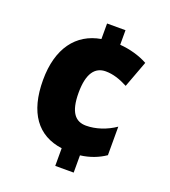

<svg xmlns="http://www.w3.org/2000/svg" viewBox="-134 -822 822 930"><g transform="rotate(20 276.5 -357.0)"><path d="M353 -649V-724H258V-644C135 -623 60 -525 60 -361C60 -193 130 -98 258 -81V10H353V-79C402 -85 445 -102 480 -126V-273C435 -242 381 -224 331 -224C276 -224 243 -261 243 -362C243 -462 277 -504 332 -504C369 -504 406 -492 446 -471L497 -608C455 -631 404 -645 353 -649Z"/></g></svg>

Font: Noto Sans Khmer SemiCondensed Black
Style: Regular
Weight: 900
Width: 4
Designer: Danh Hong and the Monotype Design Team
Foundry: Monotype Imaging Inc.
Version: Version 2.004